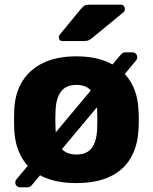

<svg xmlns="http://www.w3.org/2000/svg" viewBox="-20 -770 650 818"><path d="M305.2 10Q220.7 10 163.2 -16.9Q105.6 -43.8 75.1 -94.5Q44.6 -145.3 40.8 -214.9Q39.8 -234.9 39.8 -260.3Q39.8 -285.8 40.8 -305.1Q44.6 -375.7 76.7 -426Q108.8 -476.2 166.3 -503.1Q223.9 -530 305.2 -530Q386.6 -530 444.2 -503.1Q501.7 -476.2 533.8 -426Q565.9 -375.7 569.7 -305.1Q571.4 -285.8 571.4 -260.3Q571.4 -234.9 569.7 -214.9Q565.9 -145.3 535.4 -94.5Q504.9 -43.8 447.3 -16.9Q389.7 10 305.2 10ZM305.2 -111.7Q349.6 -111.7 370.5 -138.9Q391.4 -166.1 393.8 -219.9Q394.8 -234.9 394.8 -260Q394.8 -285.1 393.8 -300.1Q391.4 -353 370.5 -380.6Q349.6 -408.3 305.2 -408.3Q261.5 -408.3 240.3 -380.6Q219.1 -353 216.7 -300.1Q215.7 -285.1 215.7 -260Q215.7 -234.9 216.7 -219.9Q219.1 -166.1 240.3 -138.9Q261.5 -111.7 305.2 -111.7ZM65.1 28Q57.1 28 51.1 22Q45.1 16 45.1 8Q45.1 4.8 46.1 1.4Q47 -1.9 50.6 -6.5L490.1 -532Q493.1 -536 498.9 -541.5Q504.6 -547 514.6 -547H544.7Q552.7 -547 558.7 -541Q564.7 -535 564.7 -527Q564.7 -526 564.2 -521.9Q563.7 -517.8 559.9 -512.5L120.4 13Q117.4 17 111.9 22.5Q106.5 28 96.5 28ZM246.9 -595Q230.9 -595 230.9 -611Q230.9 -619 235.9 -624L324.2 -731.4Q334.1 -743.2 341.4 -746.6Q348.7 -750 361.2 -750H492.9Q511.9 -750 511.9 -730.4Q511.9 -723.4 506.9 -718.4L374.1 -609.4Q366.1 -602.4 358.1 -598.7Q350 -595 336.2 -595Z"/></svg>

Font: Rubik Light
Style: Regular
Weight: 300
Designer: Hubert and Fischer
Foundry: Hubert and Fischer
Version: Version 2.300;gftools[0.9.30]